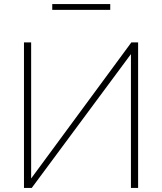

<svg xmlns="http://www.w3.org/2000/svg" viewBox="-20 -917 791 937"><path d="M235 -869V-897H518V-869ZM97 0V-710H132V-46L621 -710H654V0H619V-653L135 0Z"/></svg>

Font: Raleway-v4020 ExtraLight
Style: Regular
Weight: 275
Designer: Matt McInerney, Pablo Impallari, Rodrigo Fuenzalida
Foundry: Matt McInerney, Pablo Impallari, Rodrigo Fuenzalida
Version: Version 4.020;PS 004.020;hotconv 1.0.88;makeotf.lib2.5.64775